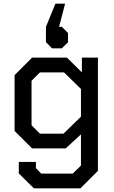

<svg xmlns="http://www.w3.org/2000/svg" viewBox="-20 -814 627 1053"><path d="M517 -498V123L421 219H166L83 137V74H177V108L206 138H379L424 94V-77L340 0H156L60 -96V-402L156 -498H347L429 -417V-498ZM424 -326 331 -417H199L153 -371V-127L199 -81H328L424 -174ZM304 -667H319L353 -633V-582L319 -549H265L232 -583V-667L284 -794H337Z"/></svg>

Font: Chakra Petch Medium
Style: Regular
Weight: 500
Designer: Katatrad Aksorn Co.,Ltd.
Foundry: Cadson Demak Co.,Ltd.
Version: Version 1.000; ttfautohint (v1.6)